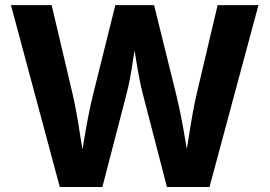

<svg xmlns="http://www.w3.org/2000/svg" viewBox="-20 -748 1078 768"><path d="M23.8 -727.5H186.6L270.9 -369.8Q279.1 -333.7 286 -295.4Q293 -257 301.9 -198.8Q314 -123.4 322.7 -72.2H296.5Q304.2 -111.8 314.8 -180.1Q325.4 -243.6 333.9 -286.4Q342.4 -329.3 352.3 -369.8L441.3 -727.5H596.3L684.8 -369.8Q695 -328.2 703.5 -285.4Q712.1 -242.7 722.5 -180.1Q727.5 -149.8 731.8 -123.7Q736.1 -97.6 741.1 -72.2H713.9Q721.7 -118 734.9 -198.8Q743.9 -257 750.9 -295.4Q758 -333.7 766.1 -369.8L850.5 -727.5H1013.8L818 0H647.8L551.3 -372.1Q543.1 -404.2 536.5 -438.5Q529.9 -472.7 521.9 -524.1Q509.3 -601 500.1 -655H537Q530.1 -621 524.6 -587.5Q519.1 -554 512.6 -511.1Q506.2 -467.5 500.2 -435.4Q494.2 -403.2 486.1 -372.1L389.5 0H219.2Z"/></svg>

Font: Raveo Variable
Style: Regular
Weight: 400
Designer: Jakub Foglar, Rasmus Andersson (Inter)
Foundry: Jakubfoglar.com
Version: Version 1.000;Glyphs 3.2.3 (3260)